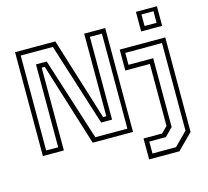

<svg xmlns="http://www.w3.org/2000/svg" viewBox="-129 -900 1352 1250"><g transform="rotate(-15 547.0 -275.0)"><path d="M92.5 -29.5H173.5V-588H246L424 -30H640V-670.5H559V-112.5H485.5L309 -669.5H92.5ZM62.5 0V-700H334L507 -143.5H528.5V-700H670V0H398.5L224.5 -558H204V0ZM725 200V59H850.5L890.5 18.5V-399H725V-540H1032V97L929 200ZM756 168.5H914.5L1002 80.5V-510H754.5V-429.5H921V34.5L868 88H756ZM890.5 -618V-750H1032V-618ZM921 -646.5H1002V-724.5H921Z"/></g></svg>

Font: Tourney Light
Style: Regular
Weight: 300
Version: Version 1.015